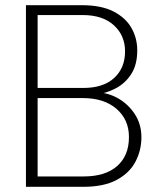

<svg xmlns="http://www.w3.org/2000/svg" viewBox="-20 -720 615 740"><path d="M80 0V-700H295Q370 -700 417 -676Q464 -652 486.5 -612.5Q509 -573 509 -526Q509 -470 485.5 -434Q462 -398 425 -379Q388 -360 348 -355L353 -364Q397 -363 436 -340.5Q475 -318 500 -279.5Q525 -241 525 -191Q525 -141 502.5 -97.5Q480 -54 430.5 -27Q381 0 301 0ZM125 -40H303Q386 -40 431.5 -80Q477 -120 477 -192Q477 -259 429 -300.5Q381 -342 299 -342H125ZM125 -381H301Q378 -381 420 -419.5Q462 -458 462 -522Q462 -583 419 -622.5Q376 -662 298 -662H125Z"/></svg>

Font: DM Sans 10pt ExtraLight
Style: Regular
Weight: 250
Version: Version 4.004;gftools[0.9.30]